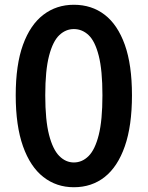

<svg xmlns="http://www.w3.org/2000/svg" viewBox="-20 -772 620 806"><path d="M290 14Q217 14 162 -29Q107 -72 76.5 -158Q46 -244 46 -372Q46 -500 76.5 -584Q107 -668 162 -710Q217 -752 290 -752Q365 -752 419.5 -710Q474 -668 504 -584Q534 -500 534 -372Q534 -244 504 -158Q474 -72 419.5 -29Q365 14 290 14ZM290 -90Q325 -90 352 -117Q379 -144 394.5 -205.5Q410 -267 410 -372Q410 -477 394.5 -538Q379 -599 352 -624.5Q325 -650 290 -650Q256 -650 229 -624.5Q202 -599 186 -538Q170 -477 170 -372Q170 -267 186 -205.5Q202 -144 229 -117Q256 -90 290 -90Z"/></svg>

Font: Noto Sans KR SemiBold
Style: Regular
Weight: 600
Designer: Ryoko NISHIZUKA  (kana, bopomofo & ideographs); Paul D. Hunt (Latin, Greek & Cyrillic); Sandoll Communications , Soo-you
Foundry: Adobe
Version: Version 2.004-H2;hotconv 1.0.118;makeotfexe 2.5.65603